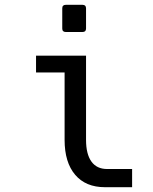

<svg xmlns="http://www.w3.org/2000/svg" viewBox="-20 -780 642 804"><path d="M255.4 -646Q240.7 -646 240.7 -660.6V-745.1Q240.7 -759.8 255.4 -759.8H325.7Q340.3 -759.8 340.3 -745.1V-660.6Q340.3 -646 325.7 -646ZM419.4 3.9Q338.9 3.9 294.7 -48.1Q250.5 -100.1 250.5 -194.3V-476.6H130.9V-546.9H340.3V-194.3Q340.3 -134.8 362.8 -103.5Q385.3 -72.3 428.2 -72.3H533.2V3.9Z"/></svg>

Font: Vazir Code Hack
Style: Code-Hack
Weight: 400
Foundry: DejaVu fonts team - Redesigned by Saber Rastikerdar
Version: Version 1.1.2